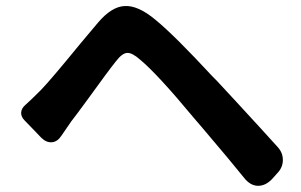

<svg xmlns="http://www.w3.org/2000/svg" viewBox="-20 -673 996 635"><path d="M788 -84Q743 -140 652 -247Q631 -271 622 -282Q500 -429 443 -476Q417 -499 400.5 -498Q384 -497 364 -471Q339 -440 269 -343Q231 -291 216 -272L183 -224Q170 -204 151.5 -202.5Q133 -201 116 -218L94 -241L62 -274Q49 -287 50 -301Q51 -315 64 -326Q81 -341 116 -376Q148 -409 246 -529Q285 -576 304 -598Q349 -651 392 -653Q437 -656 496 -606Q558 -555 683 -420Q692 -411 696 -407Q715 -387 760 -338Q855 -235 899 -186Q916 -167 915.5 -142.5Q915 -118 896 -99L880 -81Q858 -58 833 -58.5Q808 -59 788 -84Z"/></svg>

Font: GenSenRounded TW B
Style: Regular
Weight: 700
Version: Version 1.501;PS 1;hotconv 16.6.51;makeotf.lib2.5.65220